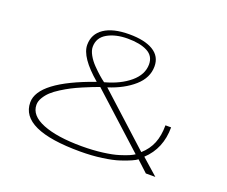

<svg xmlns="http://www.w3.org/2000/svg" viewBox="-116 -890 1283 1083"><g transform="rotate(20 525.0 -348.0)"><path d="M454 10.5Q95 10.5 95 -154.5Q95 -280.5 408 -391Q286 -494.5 286 -569Q286 -634 339.2 -670Q392.5 -706 490 -706Q582.5 -706 633.5 -675Q684.5 -644 684.5 -584Q684.5 -515.5 625.8 -463.5Q567 -411.5 474.5 -382L779.5 -104.5Q819 -139.5 837.5 -185Q856 -230.5 856 -293H890Q890 -165.5 804.5 -86L902 0H845L779 -61Q769 -53 746.2 -42.8Q723.5 -32.5 684.5 -19.5Q645.5 -6.5 584.2 2Q523 10.5 454 10.5ZM447.5 -403Q538.5 -427.5 595 -475.2Q651.5 -523 651.5 -584Q651.5 -634.5 607.8 -657.2Q564 -680 490 -680Q417 -680 368 -652Q319 -624 319 -569Q319 -547 333.8 -520.5Q348.5 -494 371.8 -470.2Q395 -446.5 413 -430.8Q431 -415 447.5 -403ZM452 -20.5Q519 -20.5 576.8 -28Q634.5 -35.5 670.2 -46.8Q706 -58 725.5 -66.8Q745 -75.5 754 -82L436.5 -370.5Q411 -361 393.5 -354.2Q376 -347.5 341.5 -332.8Q307 -318 282.2 -305.2Q257.5 -292.5 227.2 -273.5Q197 -254.5 178 -236.8Q159 -219 145.8 -197Q132.5 -175 132.5 -153.5Q132.5 -89 218.5 -54.8Q304.5 -20.5 452 -20.5Z"/></g></svg>

Font: League Mono Extended Thin
Style: Regular
Weight: 100
Width: 9
Designer: Tyler Finck
Foundry: The League of Moveable Type / Tyler Finck
Version: Version 2.210